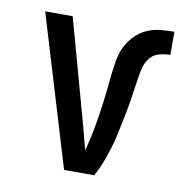

<svg xmlns="http://www.w3.org/2000/svg" viewBox="-65 -591 630 653"><g transform="rotate(10 250.0 -264.0)"><path d="M302 0H198L41 -520H136L232 -173Q238 -150 244.5 -126Q251 -102 257 -78Q266 -111 272.5 -144Q279 -177 284 -210.5Q289 -244 293 -278Q297 -312 300 -345V-346Q303 -371 307 -395.5Q311 -420 321.5 -442.5Q332 -465 349.5 -483.5Q367 -502 389.5 -512.5Q412 -523 437 -525.5Q462 -528 486 -528V-448Q468 -448 449.5 -443.5Q431 -439 418.5 -425Q406 -411 400.5 -393Q395 -375 392.5 -357Q390 -339 387 -320.5Q384 -302 381.5 -283.5Q379 -265 375.5 -247Q372 -229 368.5 -211Q365 -193 361 -174.5Q357 -156 353 -138Q349 -120 343.5 -102.5Q338 -85 332 -67.5Q326 -50 318.5 -33Q311 -16 302 0Z"/></g></svg>

Font: Iosevka Custom Medium
Style: Regular
Weight: 500
Monospace: yes
Designer: Belleve Invis
Foundry: Belleve Invis
Version: Version 32.5.0; ttfautohint (v1.8.4)